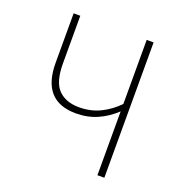

<svg xmlns="http://www.w3.org/2000/svg" viewBox="-102 -616 662 704"><g transform="rotate(20 229.0 -264.0)"><path d="M68 -528V-335Q68 -186 201 -186Q246 -186 283.5 -202.5Q321 -219 353 -249V0H380V-528H353V-278Q323 -247 286 -229Q249 -211 204 -211Q152 -211 123 -240.5Q94 -270 94 -342V-528Z"/></g></svg>

Font: Noto Sans Display SemiCondensed Thin
Style: Regular
Weight: 250
Width: 4
Designer: Monotype Design team
Foundry: Monotype Imaging Inc.
Version: 1.000